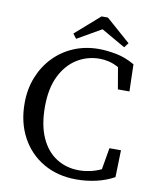

<svg xmlns="http://www.w3.org/2000/svg" viewBox="-94 -928 819 1015"><g transform="rotate(10 315.5 -421.0)"><path d="M386 15Q285 15 208.5 -29.5Q132 -74 89.5 -153Q47 -232 47 -335Q47 -411 72.5 -475Q98 -539 143.5 -586Q189 -633 250.5 -659Q312 -685 385 -685Q426 -685 477 -675.5Q528 -666 578 -637L582 -492H520L500 -608Q473 -623 447.5 -629Q422 -635 398 -635Q331 -635 276 -600.5Q221 -566 188.5 -499.5Q156 -433 156 -335Q156 -237 186 -170Q216 -103 269.5 -69Q323 -35 391 -35Q420 -35 450.5 -41.5Q481 -48 510 -62L530 -178H592L588 -33Q542 -8 490.5 3.5Q439 15 386 15ZM402 -857 533 -742 514 -717 385 -791 256 -717 237 -742 368 -857Z"/></g></svg>

Font: Source Serif 4
Style: Regular
Weight: 400
Designer: Frank Grießhammer
Foundry: Adobe
Version: Version 4.005;hotconv 1.1.0;makeotfexe 2.6.0